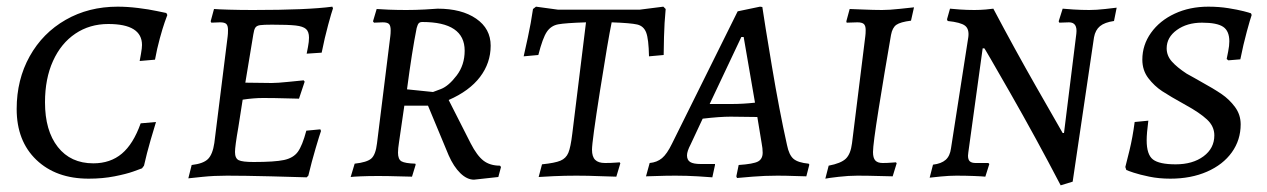

<svg xmlns="http://www.w3.org/2000/svg" viewBox="-20 -527 3802 576"><path d="M30 -200Q30 -288 69 -358Q108 -428 177 -467.5Q246 -507 333 -507Q362 -507 394.5 -503Q427 -499 450 -494Q473 -489 479 -488L482 -482Q480 -477 474 -460Q468 -443 459.5 -412Q451 -381 445 -348L399 -344Q400 -349 403 -366Q406 -383 406 -392Q406 -455 305 -455Q249 -455 206 -426Q163 -397 139 -344Q115 -291 115 -220Q115 -135 153.5 -86Q192 -37 260 -37Q311 -37 345.5 -66Q380 -95 402 -157L448 -161Q444 -149 432 -107.5Q420 -66 412 -30L406 -22Q401 -20 380 -12.5Q359 -5 323.5 2Q288 9 246 9Q148 9 89 -47.5Q30 -104 30 -200Z M741 -41Q804 -41 832 -47Q860 -53 873.5 -71.5Q887 -90 899 -135L941 -139L943 -134Q939 -123 927 -82.5Q915 -42 905 0L900 5Q874 4 792.5 2Q711 0 661 0Q622 0 588 3.5Q554 7 545 8L555 -32Q590 -36 604 -50Q618 -64 623 -98L663 -418Q664 -425 664 -437Q664 -450 659 -455Q654 -460 640 -460L614 -459L612 -463L622 -500Q633 -499 666.5 -498Q700 -497 739 -497Q903 -497 977 -507L979 -502Q975 -491 964.5 -452.5Q954 -414 945 -369L900 -366Q901 -371 904 -386.5Q907 -402 907 -414Q907 -432 898 -440Q889 -448 867 -450.5Q845 -453 796 -453Q770 -453 760 -451.5Q750 -450 746 -444Q742 -438 740 -424L716 -279L795 -278Q812 -278 846 -281.5Q880 -285 891 -286L894 -282L877 -231Q866 -231 835 -232Q804 -233 769 -233Q741 -233 708 -228L695 -145Q685 -88 685 -71Q685 -52 696 -46.5Q707 -41 741 -41Z M1177 -100Q1174 -81 1174 -69Q1174 -49 1184.5 -43Q1195 -37 1226 -36L1227 -33L1216 3Q1205 3 1174.5 2Q1144 1 1114 1Q1085 1 1062 2Q1039 3 1032 4L1044 -36Q1081 -40 1094 -51.5Q1107 -63 1111 -97L1151 -419Q1152 -426 1152 -436Q1152 -450 1147 -455Q1142 -460 1128 -460L1102 -459L1099 -463L1110 -500Q1120 -499 1146 -498Q1172 -497 1199 -497Q1226 -497 1254 -498.5Q1282 -500 1293 -501Q1365 -501 1408.5 -471Q1452 -441 1452 -390Q1452 -338 1420 -296Q1388 -254 1326 -227L1392 -97Q1411 -60 1430.5 -45Q1450 -30 1480 -30L1483 -26L1475 4L1402 12Q1381 12 1361 -7.5Q1341 -27 1326 -61L1264 -210H1193ZM1374 -375Q1374 -461 1247 -461Q1240 -461 1236.5 -457.5Q1233 -454 1230 -443Q1216 -373 1201 -259L1279 -251Q1280 -251 1303 -260Q1326 -269 1350 -300.5Q1374 -332 1374 -375Z M1595 -362 1551 -358Q1554 -371 1563.5 -414.5Q1573 -458 1579 -500L1588 -507L1654 -498H1899L1970 -507L1977 -500Q1973 -458 1972 -416Q1971 -374 1971 -362L1927 -358Q1926 -410 1918.5 -429.5Q1911 -449 1891.5 -453.5Q1872 -458 1815 -460Q1804 -407 1780 -254.5Q1756 -102 1756 -78Q1756 -57 1765.5 -47.5Q1775 -38 1795 -38Q1813 -38 1824.5 -39Q1836 -40 1839 -40L1841 -37L1829 3Q1816 3 1780 1.5Q1744 0 1709 0Q1674 0 1641 1.5Q1608 3 1596 4L1606 -34Q1645 -38 1661.5 -45Q1678 -52 1685 -68.5Q1692 -85 1697 -127L1738 -460Q1676 -458 1654.5 -454Q1633 -450 1620.5 -431.5Q1608 -413 1595 -362Z M2406 -36 2408 -33 2399 2Q2389 2 2363.5 1Q2338 0 2312 0Q2274 0 2237.5 3Q2201 6 2191 7L2189 2L2196 -32Q2240 -35 2254 -42.5Q2268 -50 2268 -69Q2268 -82 2265 -97L2252 -176L2172 -177Q2139 -177 2088 -171L2052 -94Q2041 -73 2041 -61Q2041 -47 2050.5 -41Q2060 -35 2082 -35H2125V-32L2117 5Q2107 4 2073.5 2Q2040 0 2007 0Q1977 0 1951.5 1Q1926 2 1918 2L1929 -38Q1951 -40 1966 -52.5Q1981 -65 1996 -96L2193 -493L2260 -507L2267 -506Q2273 -464 2295.5 -329.5Q2318 -195 2341 -92Q2347 -62 2360.5 -50.5Q2374 -39 2406 -36ZM2175 -215Q2209 -215 2245 -219L2211 -416H2204L2109 -215Z M2599 -71Q2599 -53 2606 -45.5Q2613 -38 2628 -38Q2642 -38 2653 -39Q2664 -40 2668 -40L2670 -37L2658 2Q2647 2 2615.5 1Q2584 0 2552 0Q2526 0 2495.5 3.5Q2465 7 2456 9L2466 -30Q2503 -37 2517.5 -51Q2532 -65 2536 -97L2576 -419Q2577 -426 2577 -437Q2577 -450 2571.5 -455Q2566 -460 2552 -460L2520 -459L2519 -463L2529 -500Q2533 -500 2567.5 -498.5Q2602 -497 2626 -497Q2648 -497 2680 -500.5Q2712 -504 2722 -505L2713 -465Q2681 -461 2669 -452.5Q2657 -444 2653 -422Q2633 -307 2616 -200.5Q2599 -94 2599 -71Z M3209 -426Q3213 -460 3187 -460L3158 -459L3156 -463L3168 -501Q3177 -500 3200.5 -498.5Q3224 -497 3248 -497Q3269 -497 3295.5 -500Q3322 -503 3330 -504L3322 -464Q3294 -460 3280 -448.5Q3266 -437 3262 -415L3198 18L3162 29Q3088 -113 3010.5 -248.5Q2933 -384 2933 -382H2928L2885 -70L2884 -60Q2884 -48 2889.5 -43Q2895 -38 2907 -38H2945L2948 -35L2936 3Q2927 2 2902 1Q2877 0 2849 0Q2828 0 2802.5 2.5Q2777 5 2769 6L2779 -33Q2804 -36 2817 -47.5Q2830 -59 2833 -82L2885 -416Q2888 -440 2875 -450Q2862 -460 2823 -464Q2821 -468 2821 -469L2830 -501Q2838 -500 2859.5 -498.5Q2881 -497 2903 -497Q2920 -497 2937.5 -498.5Q2955 -500 2960 -501Q3024 -380 3087 -269.5Q3150 -159 3168 -128H3172Z M3359 -17 3356 -26Q3359 -37 3368.5 -76Q3378 -115 3384 -161L3425 -165Q3420 -127 3420 -106Q3420 -63 3439 -48.5Q3458 -34 3507 -34Q3558 -34 3590.5 -58Q3623 -82 3623 -121Q3623 -148 3601 -168.5Q3579 -189 3537 -212Q3490 -238 3466.5 -253.5Q3443 -269 3425 -292.5Q3407 -316 3407 -348Q3407 -392 3433 -428.5Q3459 -465 3504 -486Q3549 -507 3605 -507Q3637 -507 3665 -502.5Q3693 -498 3710.5 -493.5Q3728 -489 3733 -487L3735 -482Q3731 -471 3720.5 -432.5Q3710 -394 3701 -349L3665 -346L3660 -350Q3661 -355 3664.5 -372.5Q3668 -390 3668 -403Q3668 -434 3649.5 -446.5Q3631 -459 3586 -459Q3541 -459 3510.5 -437Q3480 -415 3480 -382Q3480 -360 3495.5 -342.5Q3511 -325 3540 -306Q3552 -299 3562.5 -293.5Q3573 -288 3581 -283Q3621 -261 3644.5 -245Q3668 -229 3685 -206Q3702 -183 3702 -154Q3702 -107 3675.5 -70Q3649 -33 3601 -12Q3553 9 3491 9Q3457 9 3428 3Q3399 -3 3381 -9Q3363 -15 3359 -17Z"/></svg>

Font: Alegreya SC
Style: Italic
Weight: 400
Italic angle: -7°
Designer: Juan Pablo del Peral
Foundry: Huerta Tipografica
Version: Version 2.007; ttfautohint (v1.6)